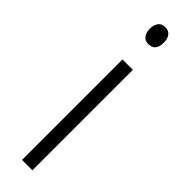

<svg xmlns="http://www.w3.org/2000/svg" viewBox="-257 -725 719 719"><g transform="rotate(45 103.0 -365.5)"><path d="M104 -731Q123 -731 132 -718.5Q141 -706 141 -686Q141 -641 104 -641Q86 -641 76.5 -653Q67 -665 67 -686Q67 -706 76 -718.5Q85 -731 104 -731ZM131 -532V0H76V-532Z"/></g></svg>

Font: Noto Sans Georgian Condensed Light
Style: Regular
Weight: 300
Width: 3
Designer: Monotype Design Team, Akaki Razmadze
Foundry: Google LLC
Version: Version 2.005; ttfautohint (v1.8.4.7-5d5b)